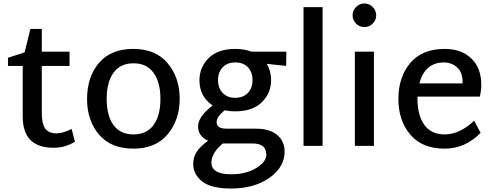

<svg xmlns="http://www.w3.org/2000/svg" viewBox="-20 -841 2843 1107"><path d="M393 -98 412 -24Q356 11 289 11Q111 11 111 -169V-461H26V-508L122 -539L155 -674H221V-543H381V-461H221V-190Q221 -127 241 -99.5Q261 -72 306 -72Q347 -73 393 -98Z M482 -270Q482 -397 550.5 -478Q619 -559 749 -559Q878 -559 947 -476Q1016 -393 1016 -272Q1016 -150 947 -67Q878 16 749 16Q620 16 551 -65Q482 -146 482 -270ZM750 -66Q826 -66 865.5 -120.5Q905 -175 905 -271Q905 -366 865.5 -421Q826 -476 750 -476Q673 -476 634 -421Q595 -366 595 -271Q595 -175 634 -120.5Q673 -66 750 -66Z M1631 -543 1630 -461 1518 -473Q1543 -432 1543 -380Q1543 -304 1489.5 -251.5Q1436 -199 1336 -199Q1304 -199 1275 -205Q1229 -167 1229 -138Q1229 -117 1243.5 -108Q1258 -99 1292 -99H1457Q1535 -99 1578 -63Q1621 -27 1621 33Q1621 123 1533 184.5Q1445 246 1313 246Q1197 246 1145.5 205Q1094 164 1094 104Q1094 64 1115 33Q1136 2 1180 -30Q1122 -55 1122 -113Q1122 -168 1206 -233Q1130 -284 1130 -378Q1130 -454 1183.5 -506.5Q1237 -559 1337 -559Q1388 -559 1431 -543ZM1336 -277Q1382 -277 1409 -305Q1436 -333 1436 -379Q1436 -425 1409.5 -453Q1383 -481 1336 -481Q1291 -481 1264 -453Q1237 -425 1237 -379Q1237 -333 1264 -305Q1291 -277 1336 -277ZM1516 49H1515Q1515 -14 1435 -14H1277H1265Q1199 41 1199 96Q1199 164 1313 164Q1398 164 1457 128Q1516 92 1516 49Z M1730 0V-800H1840V0Z M2013 -752Q2013 -780 2033 -800.5Q2053 -821 2081 -821Q2109 -821 2129 -800.5Q2149 -780 2149 -752Q2149 -725 2129 -705Q2109 -685 2081 -685Q2053 -685 2033 -705Q2013 -725 2013 -752ZM2026 0V-543H2136V0Z M2544 -66Q2630 -66 2714 -145L2751 -75Q2662 16 2544 16Q2414 16 2345.5 -65Q2277 -146 2277 -270Q2277 -397 2345.5 -478Q2414 -559 2544 -559Q2640 -559 2697.5 -504Q2755 -449 2755 -351Q2755 -321 2747 -284H2387V-272Q2387 -176 2426.5 -121Q2466 -66 2544 -66ZM2539 -481H2540Q2430 -481 2398 -360H2647V-370Q2647 -424 2615.5 -452.5Q2584 -481 2539 -481Z"/></svg>

Font: Martel Sans DemiBold
Style: Regular
Weight: 600
Designer: Dan Reynolds and Mathieu Réguer
Foundry: Dan Reynolds and Mathieu Réguer
Version: Version 1.001;PS 001.001;hotconv 1.0.70;makeotf.lib2.5.58329